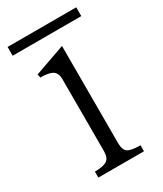

<svg xmlns="http://www.w3.org/2000/svg" viewBox="-153 -642 599 705"><g transform="rotate(-30 146.0 -290.0)"><path d="M49.8 1H243.2V-24.4Q203.1 -24.4 189.5 -34.2Q175.8 -43.9 175.8 -73.2V-484.4L45.9 -438.5L48.8 -423.8Q87.9 -423.8 103.5 -412.1Q116.2 -401.4 116.2 -378.9V-73.2Q116.2 -43.9 100.6 -34.2Q85.9 -24.4 49.8 -24.4ZM1 -581.1V-543.9H292V-581.1Z"/></g></svg>

Font: Batang
Style: Regular
Weight: 400
Version: Version 2.21